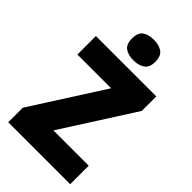

<svg xmlns="http://www.w3.org/2000/svg" viewBox="-278 -1026 1115 1115"><g transform="rotate(45 280.0 -468.5)"><path d="M536 0H27V-119L310 -562H33V-714H529V-595L246 -152H536ZM287 -937Q329 -937 356 -918.5Q383 -900 383 -852Q383 -805 355.5 -786.5Q328 -768 287 -768Q244 -768 217.5 -786.5Q191 -805 191 -852Q191 -900 217 -918.5Q243 -937 287 -937Z"/></g></svg>

Font: Noto Sans Lao UI SemCond Blk
Style: Regular
Weight: 900
Width: 4
Designer: Monotype Design Team
Foundry: Monotype Imaging Inc.
Version: Version 2.000; ttfautohint (v1.8.4.7-5d5b)